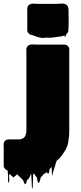

<svg xmlns="http://www.w3.org/2000/svg" viewBox="-91 -772 456 1084"><path d="M63 -598V-700Q63 -705 62.5 -711.5Q62 -718 63 -723Q63 -742 81 -749Q90 -752 100 -751.5Q110 -751 119 -750H224Q237 -750 251 -751.5Q265 -753 277 -749Q278 -749 279 -748Q287 -745 290.5 -738Q294 -731 295 -724Q296 -722 296 -719Q296 -716 296 -714Q296 -695 296.5 -660.5Q297 -626 295 -602Q295 -597 294 -594Q293 -589 289 -585L284 -580Q282 -577 280 -571Q279 -569 278.5 -566Q278 -563 276 -563Q274 -563 274 -567Q274 -571 272 -572Q271 -572 270.5 -571Q270 -570 269 -570Q266 -569 263 -568.5Q260 -568 256 -567L213 -561Q203 -560 193 -559Q183 -558 172 -560Q171 -560 169 -559.5Q167 -559 165 -559Q147 -556 129 -561Q111 -566 94 -573Q92 -574 89.5 -574Q87 -574 85 -575L77 -578Q76 -580 74.5 -581Q73 -582 71 -583Q64 -590 63 -598ZM93 292Q93 293 91 290.5Q89 288 89 287Q88 267 87.5 247Q87 227 85 207Q82 213 79.5 220Q77 227 73 233Q71 236 69 238.5Q67 241 64 243Q62 245 61 245Q60 247 58.5 256Q57 265 52 267Q51 268 48 265Q46 263 44 257Q43 253 41 249Q39 245 36 241Q32 238 28 234Q24 230 21 227Q17 223 13.5 219.5Q10 216 5 212L-1 219Q-1 218 -8 223.5Q-15 229 -15 230Q-16 231 -21 224Q-24 222 -26.5 219.5Q-29 217 -32 215Q-33 214 -35 211Q-37 208 -38 210Q-41 222 -39 235Q-37 248 -43 259Q-45 264 -45.5 257.5Q-46 251 -45.5 240.5Q-45 230 -45 224L-48 190Q-54 188 -56 187L-62 182Q-69 175 -70 167V65Q-70 56 -70.5 45Q-71 34 -65 26Q-64 24 -62.5 23Q-61 22 -60 21Q-54 15 -43 15H21Q44 12 53 -7Q55 -13 57 -23L58 -33V-469Q58 -479 57.5 -490Q57 -501 63 -509Q64 -511 65.5 -512Q67 -513 68 -514Q72 -518 81 -520Q86 -521 90 -521Q94 -521 98 -521Q103 -521 108 -520.5Q113 -520 117 -520H272Q279 -520 282 -519Q286 -517 287 -516Q292 -514 295 -509L298 -504Q298 -503 298.5 -502.5Q299 -502 299 -501Q301 -496 300.5 -489.5Q300 -483 300 -477V-29Q300 -17 299 -5.5Q298 6 296 17L293 37Q291 47 287.5 56Q284 65 280 72Q272 86 264 97Q260 104 255.5 109Q251 114 248 118L245 121Q243 123 243 123L237 129Q236 130 234.5 131Q233 132 231 133Q231 134 230.5 134Q230 134 230 135Q226 142 224 149.5Q222 157 220 164L210 195Q209 198 208.5 200.5Q208 203 207 206Q206 209 205 215Q204 221 203 218Q201 206 201.5 194.5Q202 183 200 171Q198 174 193 179L190 182Q187 186 188 189.5Q189 193 185 204Q183 208 181 209Q179 209 177 207Q176 205 175.5 203Q175 201 174 199Q170 203 165.5 206Q161 209 155 211Q155 212 154.5 212Q154 212 154 213Q153 215 150 218Q146 224 140 228Q139 230 136.5 240Q134 250 133 252Q131 258 129 260Q127 262 125 260Q122 255 120 249Q119 244 119 238.5Q119 233 117 229Q114 227 111 223Q108 219 106 215Q102 207 103.5 207Q105 207 106 209Q107 211 104 210L101 209Q97 209 97 209Q95 229 95 250Q95 271 93 292Z"/></svg>

Font: Rubik Wet Paint
Style: Regular
Weight: 400
Designer: Hubert and Fischer, NaN
Foundry: Hubert and Fischer, NaN
Version: Version 2.200